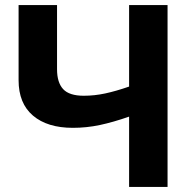

<svg xmlns="http://www.w3.org/2000/svg" viewBox="-20 -734 768 754"><path d="M53 -419V-714H204V-462Q204 -410 228 -384Q252 -358 309 -358Q351 -358 393 -367Q435 -376 487 -394V-714H638V0H487V-276Q424 -254 372 -243Q320 -232 266 -232Q166 -232 109.5 -280Q53 -328 53 -419Z"/></svg>

Font: BC Sans
Style: Bold
Weight: 700
Designer: Monotype Design Team
Province of B.C.
Foundry: Monotype Imaging Inc.
Version: Version 2.000;GOOG;noto-source:20170915:90ef993387c0